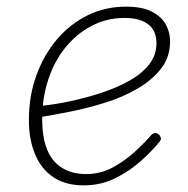

<svg xmlns="http://www.w3.org/2000/svg" viewBox="-20 -539 566 578"><path d="M232 19Q178 19 141.5 -5Q105 -29 86 -73.5Q67 -118 67 -178Q67 -250 89.5 -312Q112 -374 151.5 -420.5Q191 -467 244 -493Q297 -519 359 -519Q408 -519 437 -504Q466 -489 479 -465.5Q492 -442 492 -415Q492 -367 465 -332.5Q438 -298 394.5 -272.5Q351 -247 298.5 -230.5Q246 -214 194 -203.5Q142 -193 99 -186L100 -220Q144 -224 192.5 -234.5Q241 -245 286.5 -260Q332 -275 369.5 -296Q407 -317 429 -345Q451 -373 451 -409Q451 -447 426 -466Q401 -485 355 -485Q301 -485 255.5 -461Q210 -437 176.5 -395.5Q143 -354 125 -298.5Q107 -243 107 -181Q107 -125 122 -88.5Q137 -52 167 -33.5Q197 -15 239 -15Q284 -15 321.5 -36Q359 -57 388 -84Q417 -111 435 -132Q441 -138 446 -138.5Q451 -139 457 -135Q462 -131 464 -125Q466 -119 460 -112Q440 -87 406 -56Q372 -25 328 -3Q284 19 232 19Z"/></svg>

Font: Playwrite IS Thin
Style: Regular
Weight: 250
Designer: Veronika Burian, José Scaglione
Foundry: TypeTogether
Version: Version 1.002